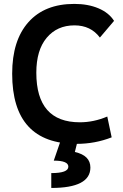

<svg xmlns="http://www.w3.org/2000/svg" viewBox="-20 -723 626 978"><path d="M370.1 9.8Q42 9.8 42 -347.7Q42 -517.1 124.8 -610.1Q207.5 -703.1 358.4 -703.1Q428.2 -703.1 481.4 -680.7Q534.7 -658.2 561 -616.7L488.8 -531.7Q442.4 -593.8 359.4 -593.8Q271 -593.8 218 -530.8Q165 -467.8 165 -352.5Q165 -100.1 386.7 -100.1Q457.5 -100.1 526.4 -129.4L548.8 -23.4Q463.9 9.8 370.1 9.8ZM241.2 234.4V158.7Q328.1 158.7 328.1 126Q328.1 95.2 253.9 95.2L287.6 -2.9L373.5 2.4L361.3 51.3Q440.4 68.8 440.4 130.4Q440.4 234.4 241.2 234.4Z"/></svg>

Font: Caskaydia Cove SemiBold
Style: Regular
Weight: 600
Monospace: yes
Designer: Aaron Bell
Foundry: Saja Typeworks
Version: Version 4.300; ttfautohint (v1.8.3)